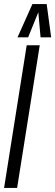

<svg xmlns="http://www.w3.org/2000/svg" viewBox="-28 -922 271 942"><path d="M-8 0 103 -700H167L56 0ZM58 -739 131 -902H201L223 -739H171L160 -862L110 -739Z"/></svg>

Font: Georama ExtraCondensed
Style: Italic
Weight: 400
Width: 2
Italic angle: -9°
Designer: Jean-Baptiste Levee
Foundry: Production Type
Version: Version 1.000